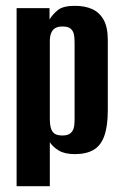

<svg xmlns="http://www.w3.org/2000/svg" viewBox="-20 -523 420 659"><path d="M37 116V-495H150V-456Q160 -473 178 -488Q196 -503 237 -503Q272 -503 297 -491.5Q322 -480 336 -454.5Q350 -429 350 -385V-145Q350 -90 338 -56.5Q326 -23 301 -8.5Q276 6 237 6Q202 6 181.5 -6.5Q161 -19 151 -35V116ZM194 -58Q209 -58 217 -62.5Q225 -67 229.5 -75Q234 -83 235 -93.5Q236 -104 236 -117V-373Q236 -386 235 -397Q234 -408 229.5 -416Q225 -424 217 -428Q209 -432 194 -432Q180 -432 171.5 -427.5Q163 -423 158.5 -415.5Q154 -408 152.5 -399Q151 -390 151 -383V-114Q151 -97 154.5 -84Q158 -71 167 -64.5Q176 -58 194 -58Z"/></svg>

Font: Alumni Sans
Style: Bold
Weight: 700
Designer: Robert E. Leuschke
Foundry: Robert E. Leuschke
Version: Version 1.018